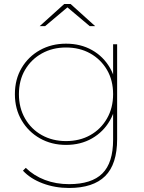

<svg xmlns="http://www.w3.org/2000/svg" viewBox="-20 -737 717 954"><path d="M323 197Q253 197 192 174Q131 151 94 111L108 97Q148 136 203 157Q258 178 323 178Q435 178 488.5 125Q542 72 542 -43V-209L552 -269L542 -329V-517H562V-46Q562 79 502.5 138Q443 197 323 197ZM308 -17Q236 -17 178.5 -49.5Q121 -82 87.5 -139Q54 -196 54 -269Q54 -343 87.5 -399.5Q121 -456 178.5 -488Q236 -520 308 -520Q381 -520 437.5 -488Q494 -456 526.5 -399.5Q559 -343 559 -269Q559 -196 526.5 -139Q494 -82 437.5 -49.5Q381 -17 308 -17ZM308 -36Q376 -36 428.5 -65.5Q481 -95 511.5 -148Q542 -201 542 -269Q542 -338 511.5 -390Q481 -442 428.5 -471.5Q376 -501 308 -501Q241 -501 188 -471.5Q135 -442 104.5 -390Q74 -338 74 -269Q74 -201 104.5 -148Q135 -95 188 -65.5Q241 -36 308 -36ZM177 -607 299 -717H331L453 -607H426L312 -703H318L204 -607Z"/></svg>

Font: Montserrat Alternates Thin
Style: Regular
Weight: 100
Designer: Julieta Ulanovsky
Foundry: Julieta Ulanovsky
Version: Version 9.000